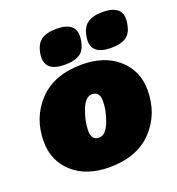

<svg xmlns="http://www.w3.org/2000/svg" viewBox="-132 -824 867 941"><g transform="rotate(-20 302.0 -353.5)"><path d="M247 -537Q139 -537 150 -624Q157 -675 185 -696Q213 -717 267 -717Q317 -717 342 -696.5Q367 -676 362 -633Q356 -578 328 -557.5Q300 -537 247 -537ZM488 -537Q380 -537 391 -624Q398 -675 426 -696Q454 -717 508 -717Q558 -717 583 -696.5Q608 -676 603 -633Q597 -578 569 -557.5Q541 -537 488 -537ZM280 10Q162 10 90.5 -53.5Q19 -117 19 -218Q19 -342 98.5 -426Q178 -510 323 -510Q441 -510 512.5 -446.5Q584 -383 584 -282Q584 -158 504.5 -74Q425 10 280 10ZM282 -144Q316 -144 338 -200Q360 -256 360 -307Q360 -356 320 -356Q286 -356 264 -300Q242 -244 242 -193Q242 -144 282 -144Z"/></g></svg>

Font: Elaine Sans Black
Style: Italic
Weight: 900
Italic angle: -13°
Designer: Wei Huang
Foundry: Wei Huang
Version: Version 2.001;December 24, 2019;FontCreator 12.0.0.2547 64-b